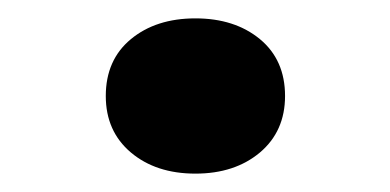

<svg xmlns="http://www.w3.org/2000/svg" viewBox="-20 -365 423 208"><path d="M191.7 -176.9Q149 -176.9 121.8 -199.8Q94.6 -222.8 94.6 -261Q94.6 -300.1 121.8 -322.6Q149 -345.1 191.7 -345.1Q234.3 -345.1 261.6 -322.6Q288.8 -300.1 288.8 -261Q288.8 -222.8 261.6 -199.8Q234.3 -176.9 191.7 -176.9Z"/></svg>

Font: Hahmlet
Style: Regular
Weight: 400
Designer: Minjoo Ham & Mark Frömberg
Foundry: hypertype
Version: Version 1.002